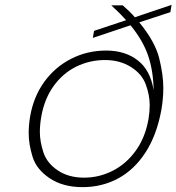

<svg xmlns="http://www.w3.org/2000/svg" viewBox="-20 -762 726 790"><path d="M553 -670Q618 -591 635 -522.5Q652 -454 652 -400Q652 -357 644 -310Q625 -206 578.5 -134.5Q532 -63 465.5 -27.5Q399 8 320 8Q239 8 184.5 -28.5Q130 -65 114 -117Q98 -169 98 -214Q98 -247 104 -283Q118 -364 162 -425Q206 -486 272.5 -520Q339 -554 417 -554Q495 -554 547 -513.5Q599 -473 612 -391Q611 -470 589.5 -533Q568 -596 517 -658L362 -606L367 -635L499 -679Q478 -703 438 -740H485Q513 -716 535 -691L686 -742L681 -712ZM326 -31Q388 -31 444 -59.5Q500 -88 539 -142.5Q578 -197 591 -272Q596 -302 596 -329Q596 -370 580 -414Q564 -458 518.5 -486.5Q473 -515 412 -515Q349 -515 294 -488Q239 -461 201 -408.5Q163 -356 150 -283Q144 -249 144 -219Q144 -180 158.5 -135.5Q173 -91 217.5 -61Q262 -31 326 -31Z"/></svg>

Font: Fz Poppins ExtLt
Style: Italic
Weight: 200
Italic angle: -10°
Designer: Ninad Kale (Devanagari), Jonny Pinhorn (Latin)
Foundry: Indian Type Foundry
Version: Vit hóa bi Vntype.Com & FontZin.Com